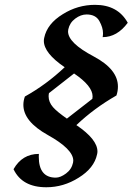

<svg xmlns="http://www.w3.org/2000/svg" viewBox="-20 -726 562 810"><path d="M175.3 64Q73.2 64 37.1 -12.2Q73.7 -76.7 144 -76.7L143.6 -64.9Q143.6 23.4 215.3 23.4Q234.9 23.4 258.5 5.9Q282.2 -11.7 288.1 -39.6Q289.1 -43.9 289.1 -48.3Q289.1 -96.7 181.2 -156.7Q78.6 -213.9 78.6 -283.7Q78.6 -301.3 85 -318.8Q174.8 -368.7 252.9 -442.4Q165 -502 165 -553.7Q165 -560.1 166.5 -566.4Q178.7 -625.5 244.6 -666Q307.6 -705.6 380.9 -705.6Q477.1 -705.6 519 -629.9Q474.1 -569.3 413.1 -569.3Q414.6 -577.6 414.6 -585.9Q414.6 -609.4 399.2 -637.2Q383.8 -665 345.2 -665Q320.8 -665 297.4 -647.5Q273.9 -629.9 268.1 -602.1Q267.1 -597.7 267.1 -593.3Q267.1 -544.9 375.5 -487.8Q477.5 -433.6 477.5 -360.8Q477.5 -341.3 471.2 -323.2Q376.5 -269 302.2 -198.2Q391.1 -138.2 391.1 -86.9Q391.1 -81.1 389.6 -75.2Q377.4 -16.6 311.5 23.9Q248 64 175.3 64ZM262.2 -225.6 369.6 -309.1Q370.6 -314 370.6 -319.3Q370.6 -363.3 292.5 -416L186.5 -333Q185.1 -326.2 185.1 -319.3Q185.1 -295.4 203.6 -273.9Q220.2 -254.9 262.2 -225.6Z"/></svg>

Font: Balgruf
Style: Italic
Weight: 500
Italic angle: -12°
Designer: Paul James Miller
Foundry: High-Logic / Made with FontCreator
Version: Version 1.201;March 28, 2021;FontCreator 13.0.0.2683 64-bit